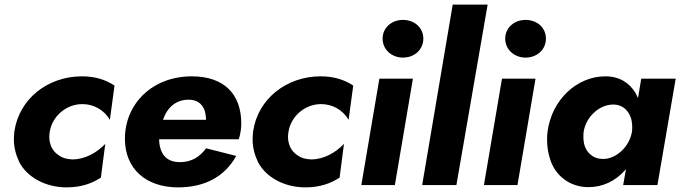

<svg xmlns="http://www.w3.org/2000/svg" viewBox="-20 -800 2943 830"><path d="M195 -230C205 -296 265 -350 336 -350C385 -350 430 -325 455 -282L475 -430C439 -454 394 -470 334 -470C186 -470 62 -372 42 -231C41 -219 40 -208 40 -197C40 -164 48 -132 63 -100C95 -37 173 10 268 10C331 10 377 -7 416 -32L435 -178C400 -141 348 -111 295 -111C294 -111 292 -111 291 -111C269 -112 250 -117 235 -128C203 -148 193 -181 193 -209C193 -216 194 -223 195 -230Z M750 10C867 10 953 -38 1001 -126L871 -159C844 -122 808 -99 757 -99C713 -99 685 -120 674 -157C670 -170 668 -183 668 -198H1012C1019 -217 1023 -245 1023 -266C1023 -393 949 -470 809 -470C638 -470 520 -351 520 -200C520 -70 611 10 750 10ZM684 -282 685 -283C703 -336 741 -369 795 -369C830 -369 851 -354 863 -327C868 -314 870 -299 871 -282Z M1227 -230C1237 -296 1297 -350 1368 -350C1417 -350 1462 -325 1487 -282L1507 -430C1471 -454 1426 -470 1366 -470C1218 -470 1094 -372 1074 -231C1073 -219 1072 -208 1072 -197C1072 -164 1080 -132 1095 -100C1127 -37 1205 10 1300 10C1363 10 1409 -7 1448 -32L1467 -178C1432 -141 1380 -111 1327 -111C1326 -111 1324 -111 1323 -111C1301 -112 1282 -117 1267 -128C1235 -148 1225 -181 1225 -209C1225 -216 1226 -223 1227 -230Z M1634 -633C1634 -585 1674 -551 1722 -551C1771 -551 1810 -585 1810 -633C1810 -681 1771 -714 1722 -714C1674 -714 1634 -681 1634 -633ZM1620 -460 1542 0H1687L1765 -460Z M1937 -780 1805 0H1953L2088 -780Z M2164 -633C2164 -585 2204 -551 2252 -551C2301 -551 2340 -585 2340 -633C2340 -681 2301 -714 2252 -714C2204 -714 2164 -681 2164 -633ZM2150 -460 2072 0H2217L2295 -460Z M2752 -460 2738 -376C2735 -383 2731 -390 2728 -397C2701 -442 2658 -470 2597 -470C2473 -470 2365 -368 2347 -231C2345 -218 2345 -206 2345 -194C2345 -164 2350 -134 2361 -103C2384 -40 2443 9 2524 9C2585 9 2639 -17 2679 -61C2681 -64 2683 -66 2686 -69L2674 0H2822L2901 -460ZM2503 -230C2513 -295 2571 -348 2630 -348C2632 -348 2633 -348 2634 -348C2662 -347 2683 -334 2697 -312C2711 -290 2713 -267 2713 -250C2713 -244 2713 -238 2712 -231C2701 -164 2642 -113 2589 -113C2588 -113 2586 -113 2585 -113C2565 -113 2548 -119 2535 -130C2507 -152 2502 -184 2502 -209C2502 -216 2502 -223 2503 -230Z"/></svg>

Font: Jost
Style: Bold Italic
Weight: 700
Italic angle: -5°
Version: Version 3.710